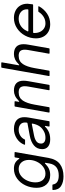

<svg xmlns="http://www.w3.org/2000/svg" viewBox="985 -1788 1023 3033"><g transform="rotate(-90 1496.5 -271.5)"><path d="M11 55Q11 45 21 45H89Q98 45 99 54Q113 145 240 145Q405 145 431 -3L441 -65V-68Q441 -73 437.5 -74Q434 -75 430 -71Q384 -26 342 -8Q300 10 247 10Q153 10 99.5 -48.5Q46 -107 46 -205Q46 -298 84.5 -380.5Q123 -463 192 -513Q261 -563 348 -563Q401 -563 437 -544.5Q473 -526 503 -482Q506 -477 510 -477Q514 -477 516 -485L526 -544Q528 -553 537 -553H602Q607 -553 609.5 -550Q612 -547 611 -542L519 -19Q496 109 420 164.5Q344 220 227 220Q135 220 74.5 181.5Q14 143 11 55ZM487 -326Q487 -399 448 -443.5Q409 -488 343 -488Q282 -488 234 -450Q186 -412 159 -350.5Q132 -289 132 -224Q132 -152 168 -108.5Q204 -65 269 -65Q331 -65 380.5 -103Q430 -141 458.5 -201.5Q487 -262 487 -326Z M657 -115Q657 -197 714.5 -246Q772 -295 870 -313L1066 -349Q1074 -351 1076 -359Q1078 -379 1078 -387Q1078 -425 1058 -450Q1026 -488 962 -488Q913 -488 871.5 -463Q830 -438 811 -395Q808 -387 800 -387H735Q730 -387 727.5 -390.5Q725 -394 727 -399Q758 -476 827.5 -519.5Q897 -563 977 -563Q1026 -563 1065 -548.5Q1104 -534 1128 -506Q1162 -467 1162 -398Q1162 -366 1155 -326L1099 -9Q1098 0 1088 0H1023Q1018 0 1015.5 -3Q1013 -6 1014 -11L1024 -65V-68Q1024 -73 1020.5 -74Q1017 -75 1013 -71Q980 -38 949 -22Q892 10 812 10Q739 10 698 -23Q657 -56 657 -115ZM927 -84Q986 -112 1017 -157Q1048 -202 1061 -270V-272Q1061 -283 1051 -280L877 -246Q814 -234 779.5 -207.5Q745 -181 745 -134Q745 -102 769 -83.5Q793 -65 836 -65Q888 -65 927 -84Z M1320 -9Q1319 0 1309 0H1244Q1239 0 1236.5 -3Q1234 -6 1235 -11L1329 -544Q1331 -553 1340 -553H1405Q1410 -553 1412.5 -550Q1415 -547 1414 -542L1405 -488V-485Q1405 -479 1409 -479Q1412 -479 1416 -483Q1460 -527 1499.5 -545Q1539 -563 1582 -563Q1659 -563 1698.5 -524.5Q1738 -486 1738 -412Q1738 -375 1730 -333L1673 -9Q1672 0 1662 0H1597Q1592 0 1589.5 -3Q1587 -6 1588 -11L1645 -333Q1651 -366 1651 -392Q1651 -442 1628 -465Q1605 -488 1555 -488Q1468 -488 1424.5 -422.5Q1381 -357 1360 -236Z M1897 -9Q1896 0 1886 0H1821Q1816 0 1813.5 -3Q1811 -6 1812 -11L1943 -754Q1945 -763 1954 -763H2019Q2024 -763 2026.5 -760Q2029 -757 2028 -752L1982 -488V-485Q1982 -479 1986 -479Q1989 -479 1993 -483Q2037 -527 2076.5 -545Q2116 -563 2159 -563Q2236 -563 2275.5 -524.5Q2315 -486 2315 -412Q2315 -375 2307 -333L2250 -9Q2249 0 2239 0H2174Q2169 0 2166.5 -3Q2164 -6 2165 -11L2222 -333Q2228 -366 2228 -392Q2228 -442 2205 -465Q2182 -488 2132 -488Q2045 -488 2001.5 -422.5Q1958 -357 1937 -236Z M2407 -215Q2407 -306 2450 -386Q2493 -466 2567 -514.5Q2641 -563 2730 -563Q2793 -563 2843.5 -538Q2894 -513 2924 -465Q2954 -417 2954 -349Q2953 -327 2945 -269Q2944 -260 2934 -260H2503Q2495 -260 2493.5 -255.5Q2492 -251 2492 -244.5Q2492 -238 2492 -235Q2492 -188 2510.5 -149.5Q2529 -111 2563.5 -88Q2598 -65 2643 -65Q2701 -65 2748 -94.5Q2795 -124 2824 -171Q2828 -178 2836 -178H2905Q2911 -178 2913.5 -175Q2916 -172 2914 -168Q2870 -88 2797 -39Q2724 10 2630 10Q2562 10 2511.5 -18.5Q2461 -47 2434 -98Q2407 -149 2407 -215ZM2855 -335Q2866 -335 2866 -345V-358Q2866 -417 2824 -452.5Q2782 -488 2718 -488Q2663 -488 2617 -462.5Q2571 -437 2540 -389Q2530 -374 2518 -347L2517 -343Q2517 -335 2526 -335Z"/></g></svg>

Font: Open Sauce Two
Style: Italic
Weight: 400
Italic angle: -10°
Designer: Alfredo Marco Pradil
Foundry: Creative Sauce Fz LLC
Version: Version 1.477